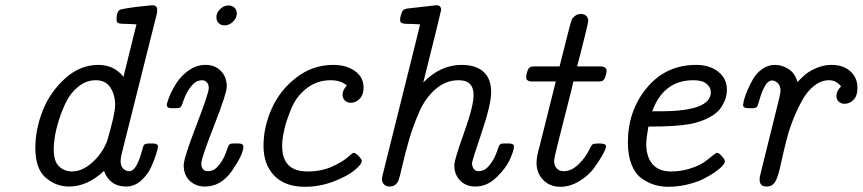

<svg xmlns="http://www.w3.org/2000/svg" viewBox="-20 -714 3325 740"><path d="M116.2 -144Q116.2 -213.9 144 -285.9Q171.9 -357.9 230 -410.9Q288.1 -463.9 358.9 -463.9Q418.9 -463.9 455.1 -418.9H456.1L505.9 -620.1Q492.7 -621.1 477.8 -621.6Q462.9 -622.1 455.6 -622.1Q448.2 -622.1 441.2 -623.5Q434.1 -625 431.6 -628.4Q429.2 -631.8 429.2 -640.1Q429.2 -666 439.9 -674.8Q443.8 -678.7 475.8 -683.3Q507.8 -688 538.1 -690.9L567.9 -693.8Q585.9 -693.8 585.9 -675.8Q585.9 -664.6 584 -659.2L450.2 -126Q445.3 -107.9 444.8 -94.2Q444.8 -73.2 455.3 -63.7Q465.8 -54.2 477.1 -54.2Q494.1 -54.2 506.1 -76.7Q518.1 -99.1 525.1 -125.5Q532.2 -151.9 534.2 -154.8Q539.1 -160.6 554.2 -161.1H567.9Q588.9 -161.1 588.9 -148.9Q588.9 -144 582.5 -122.1Q576.2 -100.1 562.5 -70.1Q548.8 -40 523.4 -17.6Q498 4.9 465.8 4.9Q402.8 4.9 380.9 -55.2Q316.9 4.9 246.1 4.9Q195.3 4.9 155.8 -29.5Q116.2 -64 116.2 -144ZM187 -140.1Q187 -91.3 208 -72.3Q229 -53.2 256.8 -53.2Q296.9 -53.2 335.4 -87.6Q374 -122.1 393.1 -170.9Q423.8 -275.9 423.8 -309.1Q423.8 -348.1 405.5 -376.5Q387.2 -404.8 349.1 -404.8Q313 -404.8 283 -380.9Q252.9 -356.9 236.1 -323.5Q219.2 -290 207 -251Q194.8 -211.9 190.9 -183.6Q187 -155.3 187 -140.1Z M623 -309.1Q623 -317.9 632.8 -342Q642.6 -366.2 660.2 -394Q677.7 -421.9 707.8 -442.9Q737.8 -463.9 772 -463.9Q809.1 -463.9 831.5 -440.4Q854 -417 854 -380.9Q854 -354 804.9 -229Q755.9 -104 755.9 -85Q755.9 -54.2 781.7 -54.2Q791.5 -54.2 802.7 -59.1Q814 -64 829.8 -85.4Q845.7 -106.9 856.9 -143.1Q860.8 -154.3 864.7 -157.7Q868.7 -161.1 880.9 -161.1H897.9Q918 -161.1 918 -148.9Q918 -120.1 875.5 -57.6Q833 4.9 770 4.9Q734.9 4.9 711.4 -17.1Q688 -39.1 688 -77.1Q688 -104 736.3 -229.5Q784.7 -355 784.7 -375Q784.7 -388.2 777.3 -396.5Q770 -404.8 758.8 -404.8Q749 -404.8 737.8 -399.9Q726.6 -395 710.7 -373.5Q694.8 -352.1 683.6 -315.9Q679.7 -303.7 674.8 -300.3Q669.9 -296.9 656.7 -296.9H642.6Q623 -296.9 623 -309.1ZM814 -647.9Q814 -665 828.4 -679Q842.8 -692.9 860.8 -692.9Q875 -692.9 883.8 -684.3Q892.6 -675.8 892.6 -662.1Q892.6 -645 878.2 -630.6Q863.8 -616.2 845.7 -616.2Q831.5 -616.2 822.8 -625Q814 -633.8 814 -647.9Z M995.6 -151.9Q995.6 -225.1 1027.6 -296.1Q1059.6 -367.2 1122.6 -415.5Q1185.5 -463.9 1264.6 -463.9Q1315.4 -463.9 1348.4 -439.9Q1381.3 -416 1381.3 -377Q1381.3 -348.1 1366 -333Q1350.6 -317.9 1332.5 -317.9Q1317.4 -317.9 1308.8 -326.9Q1300.3 -335.9 1300.3 -349.1Q1300.3 -367.2 1316.4 -383.8V-384.8Q1293.5 -404.8 1254.4 -404.8Q1202.6 -404.8 1163.1 -374.5Q1123.5 -344.2 1104.5 -299.6Q1085.4 -254.9 1076.4 -217Q1067.4 -179.2 1067.4 -151.9Q1067.4 -53.2 1164.6 -53.2Q1165 -53.2 1165.5 -53.2Q1217.3 -53.2 1257.8 -71Q1298.3 -88.9 1318.8 -106.9Q1339.4 -125 1342.3 -125Q1351.1 -125 1362.8 -112.1Q1374.5 -99.1 1374.5 -94.2Q1374.5 -81.1 1346.9 -58.1Q1319.3 -35.2 1265.9 -14.6Q1212.4 5.9 1155.3 5.9Q1078.1 5.9 1036.9 -37.1Q995.6 -80.1 995.6 -151.9Z M1452.1 -23.9Q1452.1 -26.9 1452.6 -29.5Q1453.1 -32.2 1454.1 -35.6Q1455.1 -39.1 1455.1 -41L1584 -558.1L1599.1 -620.1Q1585.9 -621.1 1571 -621.6Q1556.2 -622.1 1548.6 -622.1Q1541 -622.1 1533.9 -623.5Q1526.9 -625 1524.4 -628.4Q1522 -631.8 1522 -639.2Q1522 -644 1524.9 -654.8Q1528.8 -668.9 1533.4 -674.1Q1538.1 -679.2 1550.3 -681.2Q1565.4 -683.1 1593.3 -686Q1621.1 -689 1640.6 -691.4Q1660.2 -693.8 1662.1 -693.8Q1680.2 -693.8 1680.2 -675.8Q1680.2 -670.9 1611.3 -396Q1677.2 -463.9 1759.3 -463.9Q1814.5 -463.9 1843.8 -437Q1873 -410.2 1873 -359.9Q1873 -311 1836.2 -202.6Q1799.3 -94.2 1799.3 -85Q1799.3 -72.8 1805.7 -63.5Q1812 -54.2 1825.2 -54.2Q1835 -54.2 1845.9 -59.1Q1856.9 -64 1873 -85.9Q1889.2 -107.9 1900.9 -146Q1902.8 -152.8 1906.5 -156.5Q1910.2 -160.2 1913.6 -160.6Q1917 -161.1 1925.3 -161.1H1940.9Q1960.9 -161.1 1960.9 -148.9Q1960.9 -134.8 1945.6 -100.3Q1930.2 -65.9 1893.6 -30.5Q1856.9 4.9 1813 4.9Q1775.9 4.9 1753.4 -18.1Q1731 -41 1731 -77.1Q1731 -98.1 1768.1 -201.2Q1805.2 -304.2 1805.2 -348.1Q1805.2 -404.8 1748 -404.8Q1747.6 -404.8 1747.1 -404.8Q1698.2 -404.8 1658.7 -370.4Q1619.1 -335.9 1595.7 -282.5Q1572.3 -229 1557.1 -177Q1542 -125 1531 -76.9Q1520 -28.8 1516.1 -19Q1506.3 4.9 1481 4.9Q1468.8 4.9 1460.4 -2.9Q1452.1 -10.7 1452.1 -23.9Z M2007.8 -417Q2007.8 -423.8 2012 -437.5Q2016.1 -451.2 2022.9 -455.1Q2027.8 -458 2039.1 -458H2136.7Q2179.7 -631.8 2184.1 -639.2Q2186 -643.1 2189 -646Q2201.2 -660.2 2218.8 -660.2Q2231.9 -660.2 2239.5 -652.6Q2247.1 -645 2247.1 -632.8Q2247.1 -627 2236.1 -583Q2225.1 -539.1 2214.8 -498L2204.1 -458H2293Q2317.9 -458 2317.9 -440.9Q2317.9 -434.1 2314 -420.7Q2310.1 -407.2 2302.7 -402.8Q2297.9 -399.9 2288.1 -399.9H2189.9Q2185.1 -377 2166 -302.5Q2147 -228 2131.3 -166Q2115.7 -104 2115.7 -94.2Q2115.7 -76.2 2125.7 -65.2Q2135.7 -54.2 2152.8 -54.2Q2181.6 -54.2 2208.7 -79.6Q2235.8 -105 2253.9 -142.1Q2259.8 -155.3 2264.9 -158.2Q2270 -161.1 2290 -161.1Q2315.9 -161.1 2315.9 -149.9Q2315.9 -142.1 2303 -118.2Q2290 -94.2 2269 -65.7Q2248 -37.1 2212.4 -15.6Q2176.8 5.9 2140.1 5.9Q2099.1 5.9 2073.5 -20.5Q2047.9 -46.9 2047.9 -86.9Q2047.9 -109.9 2059.1 -147.9L2122.1 -399.9H2030.8Q2007.8 -399.9 2007.8 -417Z M2399.9 -164.1Q2399.9 -288.1 2473.4 -376Q2546.9 -463.9 2663.1 -463.9Q2714.8 -463.9 2748.3 -437.5Q2781.7 -411.1 2781.7 -368.2Q2781.7 -354 2777.8 -339.1Q2773.9 -324.2 2761 -302.5Q2748 -280.8 2716.6 -262.9Q2685.1 -245.1 2638.7 -235.8Q2585.4 -226.1 2479 -226.1Q2471.2 -182.1 2470.7 -160.2Q2470.7 -109.4 2494.9 -81.3Q2519 -53.2 2565.9 -53.2Q2606 -53.2 2640.9 -64.7Q2675.8 -76.2 2693.8 -89.1Q2711.9 -102.1 2725.8 -113.5Q2739.7 -125 2743.7 -125Q2750.5 -125 2762.2 -112.1Q2773.9 -99.1 2773.9 -91.8Q2773.9 -85.9 2764.4 -75Q2754.9 -64 2734.9 -50Q2714.8 -36.1 2689.5 -23.7Q2664.1 -11.2 2628.4 -2.7Q2592.8 5.9 2554.7 5.9Q2526.9 5.9 2501.5 -2Q2476.1 -9.8 2451.9 -27.3Q2427.7 -44.9 2413.8 -80.6Q2399.9 -116.2 2399.9 -164.1ZM2493.7 -285.2H2526.9Q2719.7 -285.2 2719.7 -358.9Q2719.7 -376 2703.9 -390.4Q2688 -404.8 2652.8 -404.8Q2652.3 -404.8 2651.9 -404.8Q2537.6 -404.8 2493.7 -285.2Z M2843.8 -310.1Q2843.8 -313 2847.2 -327.4Q2850.6 -341.8 2860.6 -365.5Q2870.6 -389.2 2883.5 -411.1Q2896.5 -433.1 2918.5 -448.5Q2940.4 -463.9 2966.3 -463.9Q2993.2 -463.9 3018.3 -448.5Q3043.5 -433.1 3053.7 -397.9Q3071.8 -417 3085.7 -428.5Q3099.6 -439.9 3127 -451.9Q3154.3 -463.9 3185.5 -463.9Q3229.5 -463.9 3257.1 -439.5Q3284.7 -415 3284.7 -375Q3284.7 -344.2 3269.5 -329.1Q3254.4 -314 3235.4 -314Q3221.2 -314 3212.4 -322.5Q3203.6 -331.1 3203.6 -344.2Q3203.6 -363.3 3221.7 -380.9Q3202.6 -404.8 3175.3 -404.8Q3145.5 -404.8 3118.4 -383.8Q3091.3 -362.8 3072 -327.9Q3052.7 -293 3041 -263.9Q3029.3 -234.9 3019.5 -204.1Q3009.8 -169.9 3000.7 -131.3Q2991.7 -92.8 2987.1 -71.3Q2982.4 -49.8 2975.6 -30.5Q2968.8 -11.2 2959.2 -3.2Q2949.7 4.9 2934.6 4.9Q2907.7 4.9 2907.7 -22Q2907.7 -34.2 2913.6 -54.2L2983.4 -335.9Q2988.3 -357.9 2988.3 -363.8Q2988.3 -383.8 2977.8 -393.8Q2967.3 -403.8 2956.5 -403.8Q2939.5 -403.8 2927.5 -381.3Q2915.5 -358.9 2908 -332.5Q2900.4 -306.2 2898.4 -303.2Q2893.6 -297.4 2880.4 -296.9H2864.7Q2843.8 -296.9 2843.8 -310.1Z"/></svg>

Font: CMU Concrete
Style: Italic
Weight: 500
Italic angle: -14.04°
Version: Version 0.7.0